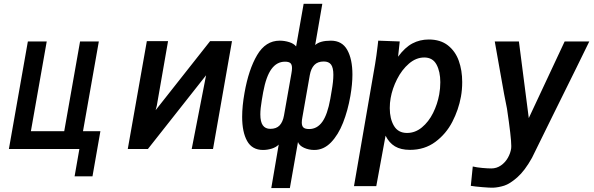

<svg xmlns="http://www.w3.org/2000/svg" viewBox="-20 -762 3040 982"><path d="M386 0H25.5L122.5 -550H219L138 -91H308.5L389.5 -550H485.5L404.5 -91H493.5L453 140H361.5Z M731 -551.5H839.5L782 -221.5L776 -198.5L1054.5 -551.5H1166.5L1069.5 0H960.5L1034 -377L736.5 0H633.5Z M1405.5 -22.5Q1392.5 -9 1370.2 -2Q1348 5 1325.5 5Q1269.5 5 1244 -40.8Q1218.5 -86.5 1218.5 -164.5Q1218.5 -219.5 1230.5 -286.5Q1251.5 -406.5 1295 -480.2Q1338.5 -554 1410.5 -554Q1435.5 -554 1459.2 -546.5Q1483 -539 1494.5 -524.5L1533 -742.5H1628.5L1592 -531.5Q1616 -554 1672.5 -554Q1729.5 -554 1756 -506.8Q1782.5 -459.5 1782.5 -380.5Q1782.5 -331.5 1772 -271Q1759 -196.5 1734.5 -134.2Q1710 -72 1672.8 -33.5Q1635.5 5 1587.5 5Q1559.5 5 1535.2 -6Q1511 -17 1504 -35.5L1462.5 200H1367.5ZM1311.5 -177Q1311.5 -139 1324.2 -121Q1337 -103 1362.5 -103Q1393.5 -103 1410 -120.5Q1426.5 -138 1432.5 -171.5L1470.5 -386.5Q1473.5 -402.5 1473.5 -414Q1473.5 -431.5 1465.5 -439Q1457.5 -446.5 1437.5 -446.5Q1396 -446.5 1368.5 -409Q1341 -371.5 1326 -290.5L1319 -250Q1311.5 -206.5 1311.5 -177ZM1523.5 -135.5Q1523.5 -117.5 1532 -109.8Q1540.5 -102 1561 -102Q1602 -102 1628.5 -139Q1655 -176 1669.5 -257L1676.5 -298.5Q1685 -346 1685 -379.5Q1685 -416 1673.2 -431.8Q1661.5 -447.5 1636 -447.5Q1604.5 -447.5 1587.5 -429.5Q1570.5 -411.5 1564.5 -378L1526.5 -162Q1523.5 -146.5 1523.5 -135.5Z M1911.5 -527.5 1914.5 -554 2024.5 -550 2016 -472Q2051 -519.5 2089.2 -539.8Q2127.5 -560 2173 -560Q2232.5 -560 2270.8 -530Q2309 -500 2326.5 -451Q2344 -402 2344 -342.5Q2344 -303 2337.5 -267.5Q2325.5 -201 2293.5 -139Q2261.5 -77 2206.5 -36.2Q2151.5 4.5 2077 4.5Q2030 4.5 2000 -13.5Q1970 -31.5 1952 -68L1904.5 190H1790.5L1898.5 -434.5Q1905.5 -476 1911.5 -527.5ZM2226.5 -279.5Q2232 -310 2232 -341.5Q2232 -396 2212.5 -432Q2193 -468 2150 -468Q2108 -468 2071.5 -436.5Q2035 -405 2010.8 -357Q1986.5 -309 1978 -260.5Q1973.5 -236 1973.5 -209Q1973.5 -154.5 1995 -118.2Q2016.5 -82 2062 -82Q2103.5 -82 2138 -110.5Q2172.5 -139 2195 -184.2Q2217.5 -229.5 2226.5 -279.5Z M2492.5 99.5Q2520 99.5 2542 84.2Q2564 69 2577.5 45.2Q2591 21.5 2594.5 -3.5Q2595 -6.5 2595 -15Q2595 -59 2573 -206.5Q2563 -251 2534.5 -414.5Q2526.5 -464 2510.5 -550H2634L2684.5 -158L2868 -550H2994Q2955 -469 2807 -170.5Q2706 35 2701 45Q2664 111.5 2625.8 145Q2587.5 178.5 2559 187.5Q2530.5 196.5 2502.5 198Q2486.5 198.5 2447.2 195.2Q2408 192 2388 188.5L2398 89.5Q2418.5 94.5 2446.8 97Q2475 99.5 2492.5 99.5Z"/></svg>

Font: JuliaMono SemiBold
Style: Italic
Weight: 600
Italic angle: -9°
Monospace: yes
Designer: cormullion
Foundry: corm
Version: Version 0.056; ttfautohint (v1.8.4)